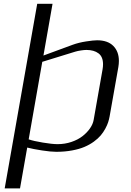

<svg xmlns="http://www.w3.org/2000/svg" viewBox="-20 -812 707 1040"><path d="M135.3 -57.1Q162.1 -47.9 212.4 -39.6Q262.7 -31.2 292 -31.2Q331.5 -31.2 366.9 -43.2Q402.3 -55.2 427 -74.5Q451.7 -93.8 467.5 -116.7Q483.4 -139.6 487.3 -162.6L535.6 -436.5Q538.1 -451.2 538.1 -463.9Q538.1 -504.4 513.7 -522.9Q489.3 -541.5 447.8 -541.5Q437 -541.5 418.7 -538.8Q400.4 -536.1 387.7 -532.2L209 -477.1ZM181.6 -791.5H264.6L215.3 -511.2L374.5 -569.8Q406.7 -581.5 446.5 -587.6Q486.3 -593.8 505.9 -593.8Q563.5 -593.8 593.8 -563.2Q624 -532.7 624 -481.9Q624 -465.8 621.1 -448.7L573.7 -181.2Q570.8 -165.5 565.9 -150.1Q561 -134.8 550.5 -115.2Q540 -95.7 525.6 -78.6Q511.2 -61.5 488.5 -44.9Q465.8 -28.3 437.7 -16.4Q409.7 -4.4 370.4 2.9Q331.1 10.3 284.7 10.3Q255.4 10.3 207.5 2.9Q159.7 -4.4 127.4 -12.7L88.4 208.5H5.4Z"/></svg>

Font: Resagnicto
Style: Italic
Weight: 500
Italic angle: -10°
Version: Version 0.999